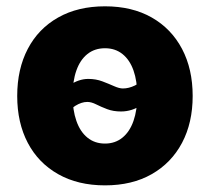

<svg xmlns="http://www.w3.org/2000/svg" viewBox="-20 -568 655 599"><path d="M307.6 10.3Q223.1 10.3 161.4 -24.7Q99.6 -59.6 66.7 -122.3Q33.7 -185.1 33.7 -268.6Q33.7 -352.5 66.7 -415.5Q99.6 -478.5 161.4 -513.4Q223.1 -548.3 307.6 -548.3Q392.1 -548.3 453.4 -513.4Q514.6 -478.5 547.9 -415.5Q581.1 -352.5 581.1 -268.6Q581.1 -185.1 547.9 -122.3Q514.6 -59.6 453.4 -24.7Q392.1 10.3 307.6 10.3ZM307.6 -120.1Q339.4 -120.1 362.1 -138.7Q384.8 -157.2 396.5 -190.9Q408.2 -224.6 408.2 -269.5Q408.2 -314.9 396.5 -348.1Q384.8 -381.3 362.1 -399.4Q339.4 -417.5 307.6 -417.5Q275.4 -417.5 252.7 -399.4Q230 -381.3 218.3 -348.1Q206.5 -314.9 206.5 -269.5Q206.5 -224.6 218.3 -190.9Q230 -157.2 252.7 -138.7Q275.4 -120.1 307.6 -120.1ZM173.8 -197.8 128.4 -232.9Q166 -281.2 195.8 -301.5Q225.6 -321.8 255.4 -321.8Q279.3 -321.8 299.3 -314.2Q319.3 -306.6 335.7 -299.3Q352.1 -292 363.3 -292Q381.8 -292 400.9 -301.3Q419.9 -310.5 439.9 -343.3L485.8 -312Q451.7 -261.2 421.9 -240.7Q392.1 -220.2 357.4 -220.2Q333.5 -220.2 314.2 -227.5Q294.9 -234.9 280 -242.4Q265.1 -250 252.4 -250Q234.4 -250 214.8 -237.8Q195.3 -225.6 173.8 -197.8Z"/></svg>

Font: Inter 17pt ExtraBold
Style: Regular
Weight: 800
Version: Version 4.001;git-66647c0bb